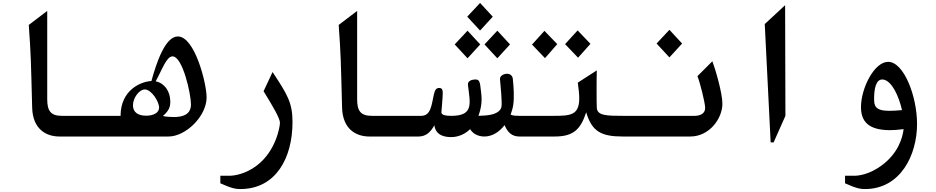

<svg xmlns="http://www.w3.org/2000/svg" viewBox="-20 -925 6340 1301"><path d="M383 0H700V-140H400C323 -140 300 -174 300 -253V-851L175 -756C190 -543 189 -528 198 -195C202 -52 290 0 383 0Z M1185 -678C1100 -678 1041 -503 1006 -376C936 -373 797 -316 797 -140H700V0H1122C1239 0 1380 -138 1380 -265C1380 -360 1300 -678 1185 -678ZM1159 -132C1138 -132 1100 -134 1084 -139C1121 -172 1134 -196 1134 -236C1134 -307 1094 -362 1035 -374C1078 -452 1108 -543 1149 -543C1218 -543 1274 -287 1274 -218C1274 -152 1224 -132 1159 -132ZM970 -141C916 -141 881 -164 881 -211C881 -264 925 -319 961 -319C1006 -319 1058 -237 1058 -196C1058 -161 1021 -141 970 -141Z M1609 356C1848 356 1962 147 1962 -97C1962 -228 1929 -282 1827 -437L1766 -307C1832 -200 1877 -122 1877 -93C1877 -71 1852 99 1717 199C1646 252 1572 266 1534 266H1473V317C1552 353 1580 356 1609 356Z M2483 0H2800V-140H2500C2423 -140 2400 -174 2400 -253V-851L2275 -756C2290 -543 2289 -528 2298 -195C2302 -52 2390 0 2483 0Z M3319 -812 3233 -905 3146 -812 3233 -718ZM3234 -624 3148 -717 3061 -624 3148 -530ZM3350 -530 3436 -624 3350 -717 3263 -624ZM3440 -148C3448 -171 3455 -194 3458 -216C3465 -263 3461 -333 3455 -390C3449 -447 3364 -426 3368 -388C3372 -347 3383 -231 3378 -202C3374 -180 3355 -161 3316 -150C3289 -143 3257 -141 3222 -140C3223 -142 3223 -144 3224 -146C3252 -224 3242 -280 3239 -308C3232 -373 3230 -390 3193 -386C3164 -383 3148 -370 3151 -348C3165 -226 3193 -140 3038 -140C3001 -140 2971 -145 2971 -164C2971 -175 2980 -260 2980 -294C2980 -314 2977 -329 2956 -329C2934 -329 2926 -313 2919 -281C2904 -214 2900 -140 2834 -140H2800V0H2816C2867 0 2899 -31 2923 -76C2930 -23 2969 4 3037 4C3053 4 3113 2 3166 -50C3179 -25 3213 0 3262 0C3317 0 3364 -32 3399 -77C3421 -25 3451 0 3500 0V-140C3486 -140 3456 -140 3440 -148Z M3897 -534 3981 -628 3894 -719 3809 -626ZM3673 -531 3756 -626 3669 -716 3585 -623ZM4200 -140C4090 -140 4028 -142 4024 -193C4022 -224 4022 -400 4024 -448L3895 -365C3901 -325 3905 -289 3905 -259C3905 -144 3845 -140 3730 -140H3500V0H3739C3864 0 3914 -47 3952 -164C3991 -33 4055 0 4200 0Z M4516 -536 4602 -630 4516 -723 4429 -630ZM4200 0H4657C4789 0 4875 -124 4875 -222C4875 -296 4826 -461 4807 -510L4706 -409C4725 -361 4757 -230 4758 -196C4760 -155 4724 -140 4686 -140H4200Z M5202 40H5222L5302 -140L5300 -890L5162 -762Z M5998 -506C5904 -506 5814 -327 5814 -199C5814 -102 5865 -43 6011 -43C6040 -43 6057 -45 6103 -50C6095 13 6064 117 5950 199C5871 256 5802 266 5767 266H5706V317C5785 353 5813 356 5841 356C6081 356 6194 127 6194 -85C6194 -272 6105 -506 5998 -506ZM6007 -174C5909 -174 5903 -209 5903 -256C5903 -320 5914 -393 5965 -386C6024 -377 6071 -272 6092 -179C6059 -176 6033 -174 6007 -174Z"/></svg>

Font: Kawkab Mono
Style: Bold
Weight: 700
Monospace: yes
Designer: Abdullah Arif
Foundry: Abdullah Arif
Version: Version 1.000;PS 000.500;hotconv 1.0.88;makeotf.lib2.5.64775